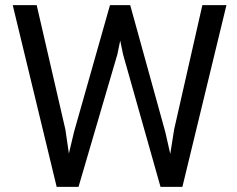

<svg xmlns="http://www.w3.org/2000/svg" viewBox="-20 -731 927 751"><path d="M235.8 -224.1 249.5 -130.4 269.5 -214.8 410.2 -710.9H489.3L626.5 -214.8L646 -128.9L661.1 -224.6L771.5 -710.9H865.7L693.4 0H607.9L461.4 -518.1L450.2 -572.3L439 -518.1L287.1 0H201.7L29.8 -710.9H123.5Z"/></svg>

Font: Vazir FD
Style: Regular-FD
Weight: 400
Designer: Saber Rastikerdar
Foundry: Saber Rastikerdar
Version: Version 30.0.0